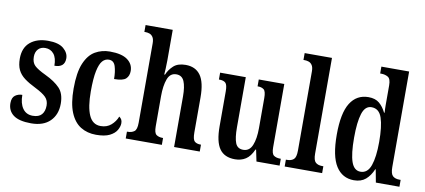

<svg xmlns="http://www.w3.org/2000/svg" viewBox="-70 -1009 2804 1267"><g transform="rotate(10 1332.0 -375.0)"><path d="M184 10Q103 10 65 -18.5Q27 -47 27 -98Q27 -135 47.5 -150Q68 -165 95 -165Q95 -108 118.5 -74.5Q142 -41 186 -41Q227 -41 246 -63Q265 -85 265 -123Q265 -157 244 -178.5Q223 -200 173 -225Q126 -248 96 -270.5Q66 -293 51.5 -323Q37 -353 37 -398Q37 -471 82 -508.5Q127 -546 201 -546Q272 -546 305.5 -517.5Q339 -489 339 -452Q339 -391 270 -391Q270 -443 248.5 -469.5Q227 -496 191 -496Q161 -496 143.5 -477Q126 -458 126 -426Q126 -388 147 -367.5Q168 -347 223 -321Q286 -291 320.5 -255Q355 -219 355 -151Q355 -78 310.5 -34Q266 10 184 10Z M619 10Q560 10 515.5 -17.5Q471 -45 446 -105.5Q421 -166 421 -265Q421 -373 447 -434.5Q473 -496 517 -521.5Q561 -547 615 -547Q695 -547 733.5 -518.5Q772 -490 772 -444Q772 -411 752 -392Q732 -373 673 -373Q673 -422 662 -457.5Q651 -493 618 -493Q593 -493 575 -473Q557 -453 546.5 -403.5Q536 -354 536 -266Q536 -162 560.5 -107Q585 -52 639 -52Q681 -52 709 -76.5Q737 -101 750 -135Q760 -128 765.5 -118.5Q771 -109 771 -94Q771 -72 757 -47.5Q743 -23 710 -6.5Q677 10 619 10Z M817 0V-46H823Q848 -46 865.5 -58.5Q883 -71 883 -117V-649Q883 -677 873.5 -691Q864 -705 850.5 -709.5Q837 -714 825 -714H816V-760H998V-555Q998 -527 996.5 -499.5Q995 -472 994 -460H999Q1013 -494 1041.5 -520.5Q1070 -547 1123 -547Q1189 -547 1222.5 -500.5Q1256 -454 1256 -352V-118Q1256 -71 1270 -58.5Q1284 -46 1311 -46H1313V0H1141V-339Q1141 -404 1126 -439.5Q1111 -475 1073 -475Q1031 -475 1014.5 -430Q998 -385 998 -316V-113Q998 -69 1014 -57.5Q1030 -46 1056 -46H1059V0Z M1550 10Q1479 10 1446 -37Q1413 -84 1413 -187V-421Q1413 -464 1400 -477Q1387 -490 1358 -490H1355V-536H1527V-200Q1527 -130 1540.5 -95.5Q1554 -61 1593 -61Q1635 -61 1653 -105Q1671 -149 1671 -220V-421Q1671 -467 1656 -478.5Q1641 -490 1617 -490H1614V-536H1785V-112Q1785 -68 1801.5 -57Q1818 -46 1842 -46H1848V0H1693L1677 -77H1673Q1652 -29 1621.5 -9.5Q1591 10 1550 10Z M1882 0V-46H1892Q1918 -46 1934 -60Q1950 -74 1950 -119V-649Q1950 -677 1940.5 -691Q1931 -705 1917.5 -709.5Q1904 -714 1892 -714H1882V-760H2065V-119Q2065 -74 2081 -60Q2097 -46 2124 -46H2133V0Z M2347 10Q2269 10 2226.5 -56.5Q2184 -123 2184 -267Q2184 -412 2226.5 -479.5Q2269 -547 2348 -547Q2394 -547 2421 -524Q2448 -501 2466 -464H2470Q2468 -487 2468 -515.5Q2468 -544 2468 -572V-647Q2468 -691 2448.5 -702.5Q2429 -714 2403 -714H2396V-760H2582V-120Q2582 -75 2598 -60.5Q2614 -46 2643 -46H2651V0H2493L2477 -86H2474Q2455 -41 2425 -15.5Q2395 10 2347 10ZM2380 -53Q2428 -53 2448 -110Q2468 -167 2468 -268Q2468 -372 2449 -428.5Q2430 -485 2379 -485Q2336 -485 2318 -428.5Q2300 -372 2300 -267Q2300 -159 2318.5 -106Q2337 -53 2380 -53Z"/></g></svg>

Font: Noto Serif Georgian ExtraCondensed SemiBold
Style: Regular
Weight: 600
Width: 2
Designer: Monotype Design Team, Akaki Razmadze
Foundry: Google LLC
Version: Version 2.003; ttfautohint (v1.8.4.7-5d5b)